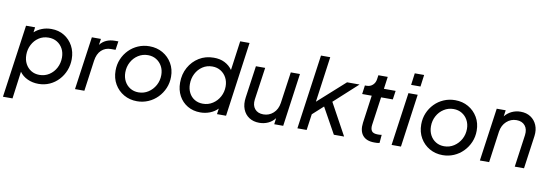

<svg xmlns="http://www.w3.org/2000/svg" viewBox="-66 -1238 5488 1919"><g transform="rotate(10 2678.5 -278.5)"><path d="M6 200 110 -539H202L195 -487Q228 -517 271.5 -534Q315 -551 366 -551Q441 -551 497.5 -516Q554 -481 586 -422Q618 -363 618 -289Q618 -228 596.5 -173.5Q575 -119 536 -77Q497 -35 445 -11.5Q393 12 332 12Q271 12 220.5 -11.5Q170 -35 140 -77L103 200ZM326 -78Q381 -78 425 -106.5Q469 -135 494 -183Q519 -231 519 -288Q519 -338 498 -377Q477 -416 440 -438.5Q403 -461 354 -461Q298 -461 255 -432.5Q212 -404 187.5 -356.5Q163 -309 163 -254Q163 -202 184 -162.5Q205 -123 241.5 -100.5Q278 -78 326 -78Z M702 0 778 -539H870L861 -477Q913 -545 1013 -545H1046L1033 -457H986Q929 -457 889.5 -420Q850 -383 840 -311L797 0Z M1332 12Q1258 12 1198.5 -22Q1139 -56 1104 -116Q1069 -176 1069 -254Q1069 -316 1091.5 -369.5Q1114 -423 1154 -464Q1194 -505 1247.5 -528Q1301 -551 1362 -551Q1437 -551 1496.5 -517Q1556 -483 1591 -423.5Q1626 -364 1626 -287Q1626 -225 1603 -171Q1580 -117 1539.5 -75.5Q1499 -34 1445.5 -11Q1392 12 1332 12ZM1331 -78Q1386 -78 1430.5 -107Q1475 -136 1501 -183.5Q1527 -231 1527 -288Q1527 -338 1505.5 -377Q1484 -416 1447 -438.5Q1410 -461 1362 -461Q1308 -461 1263.5 -432.5Q1219 -404 1193.5 -356.5Q1168 -309 1168 -252Q1168 -202 1189 -162.5Q1210 -123 1247 -100.5Q1284 -78 1331 -78Z M1975 12Q1901 12 1844.5 -21.5Q1788 -55 1756.5 -113.5Q1725 -172 1725 -247Q1725 -333 1763 -401.5Q1801 -470 1866 -510Q1931 -550 2013 -550Q2077 -551 2125.5 -526.5Q2174 -502 2204 -459L2245 -757H2340L2235 0H2143L2151 -58Q2118 -24 2072 -6Q2026 12 1975 12ZM1985 -78Q2040 -78 2084.5 -107Q2129 -136 2154.5 -183.5Q2180 -231 2180 -287Q2180 -337 2159 -376Q2138 -415 2101 -438Q2064 -461 2016 -461Q1960 -461 1916.5 -432Q1873 -403 1848.5 -355Q1824 -307 1824 -249Q1824 -200 1844 -161Q1864 -122 1900.5 -100Q1937 -78 1985 -78Z M2573 12Q2513 12 2470 -16Q2427 -44 2407 -95Q2387 -146 2397 -215L2443 -539H2537L2490 -211Q2482 -150 2512 -114Q2542 -78 2599 -78Q2657 -78 2699.5 -116.5Q2742 -155 2752 -221L2797 -539H2890L2815 0H2724L2732 -63Q2704 -26 2662.5 -7Q2621 12 2573 12Z M2959 0 3065 -757H3159L3095 -294L3368 -539H3495L3257 -322L3433 0H3329L3184 -261L3076 -163L3053 0Z M3740 6Q3659 6 3621.5 -40Q3584 -86 3595 -169L3634 -450H3537L3549 -539H3567Q3603 -539 3628 -562Q3653 -585 3658 -621L3664 -663H3759L3742 -539H3861L3848 -450H3729L3689 -166Q3683 -125 3698 -102Q3713 -79 3761 -79Q3770 -79 3780.5 -79.5Q3791 -80 3800 -82L3793 1Q3780 5 3764.5 5.5Q3749 6 3740 6Z M4003 -625 4019 -745H4114L4098 -625ZM3915 0 3991 -539H4085L4010 0Z M4434 12Q4360 12 4300.5 -22Q4241 -56 4206 -116Q4171 -176 4171 -254Q4171 -316 4193.5 -369.5Q4216 -423 4256 -464Q4296 -505 4349.5 -528Q4403 -551 4464 -551Q4539 -551 4598.5 -517Q4658 -483 4693 -423.5Q4728 -364 4728 -287Q4728 -225 4705 -171Q4682 -117 4641.5 -75.5Q4601 -34 4547.5 -11Q4494 12 4434 12ZM4433 -78Q4488 -78 4532.5 -107Q4577 -136 4603 -183.5Q4629 -231 4629 -288Q4629 -338 4607.5 -377Q4586 -416 4549 -438.5Q4512 -461 4464 -461Q4410 -461 4365.5 -432.5Q4321 -404 4295.5 -356.5Q4270 -309 4270 -252Q4270 -202 4291 -162.5Q4312 -123 4349 -100.5Q4386 -78 4433 -78Z M4811 0 4887 -539H4978L4969 -476Q4998 -512 5039.5 -531.5Q5081 -551 5129 -551Q5188 -551 5230.5 -523Q5273 -495 5293.5 -446.5Q5314 -398 5306 -336L5259 0H5165L5211 -328Q5219 -389 5189 -425Q5159 -461 5103 -461Q5045 -461 5002 -422Q4959 -383 4949 -318L4905 0Z"/></g></svg>

Font: Plus Jakarta Sans Medium
Style: Italic
Weight: 500
Italic angle: -8°
Designer: Gumpita Rahayu
Foundry: Tokotype
Version: Version 2.071; ttfautohint (v1.8.4.7-5d5b);gftools[0.9.29]